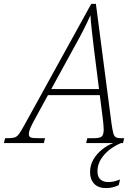

<svg xmlns="http://www.w3.org/2000/svg" viewBox="-78 -734 706 985"><path d="M-58 0 -52 -25H-37Q-15 -25 -2.5 -29Q10 -33 21.5 -49.5Q33 -66 53 -103L390 -714H414L494 -101Q499 -66 503.5 -50Q508 -34 517 -29.5Q526 -25 543 -25H559L553 0H364L370 -25H401Q433 -25 443.5 -33.5Q454 -42 454 -70Q454 -80 452.5 -96Q451 -112 450 -120L434 -246H168L96 -114Q84 -92 77 -75Q70 -58 70 -48Q70 -33 79.5 -29Q89 -25 120 -25H153L147 0ZM301 -489 185 -277H430L404 -483Q399 -527 393.5 -573.5Q388 -620 386 -656Q370 -619 349 -578Q328 -537 301 -489ZM466 231Q426 231 405 208.5Q384 186 384 149Q384 114 401 84.5Q418 55 445.5 33Q473 11 503 0H543Q511 13 483.5 34.5Q456 56 439 84Q422 112 422 144Q422 174 437.5 187Q453 200 477 200Q492 200 505.5 197Q519 194 538 187L531 216Q516 223 500 227Q484 231 466 231Z"/></svg>

Font: Noto Serif SemiCondensed ExtraLight
Style: Italic
Weight: 200
Width: 4
Italic angle: -12°
Designer: Monotype Design Team
Foundry: Monotype Imaging Inc.
Version: Version 2.013